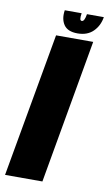

<svg xmlns="http://www.w3.org/2000/svg" viewBox="-135 -841 502 886"><g transform="rotate(10 116.0 -398.0)"><path d="M-45 0 75 -675H249L130 0ZM170.5 -701Q124 -701 106 -728Q88 -755 94.5 -796H173.5Q170.5 -776.5 172.2 -768.8Q174 -761 180.5 -761Q193 -761 198.5 -796H277.5Q271 -755 243.8 -728Q216.5 -701 170.5 -701Z"/></g></svg>

Font: Anybody UltraCondensed Black
Style: Italic
Weight: 900
Width: 1
Italic angle: -10°
Designer: Tyler Finck
Foundry: Etcetera Type Company
Version: Version 1.010; ttfautohint (v1.8.3) -l 8 -r 50 -G 200 -x 14 